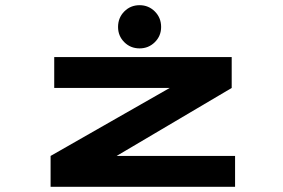

<svg xmlns="http://www.w3.org/2000/svg" viewBox="-20 -720 1090 740"><path d="M518 -533.5Q483 -533.5 459 -557.5Q435 -581.5 435 -616Q435 -651.5 459 -675.8Q483 -700 518 -700Q552.5 -700 576.8 -675.8Q601 -651.5 601 -616Q601 -581.5 576.8 -557.5Q552.5 -533.5 518 -533.5ZM429.5 -119H886V0H175V-119L634 -381H189V-500H873V-381Z"/></svg>

Font: League Mono Extended SemiBold
Style: Regular
Weight: 600
Width: 9
Designer: Tyler Finck
Foundry: The League of Moveable Type / Tyler Finck
Version: Version 2.210